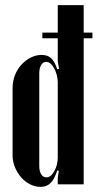

<svg xmlns="http://www.w3.org/2000/svg" viewBox="-20 -718 380 748"><path d="M209 -52 203 -54Q192 -19 176.5 -4.5Q161 10 138 10Q117 10 97 0Q77 -10 62 -27.5Q47 -45 38 -67Q29 -89 29 -113V-375Q29 -401 38 -424.5Q47 -448 63 -465.5Q79 -483 99.5 -493.5Q120 -504 142 -504Q165 -504 179 -491.5Q193 -479 203 -448L210 -450L205 -479V-698H306V0H205V-25ZM205 -397Q205 -412 201 -426.5Q197 -441 191 -452Q185 -463 177 -470Q169 -477 160 -477Q148 -477 140.5 -465Q133 -453 133 -433V-71Q133 -51 140.5 -39Q148 -27 161 -27Q178 -27 191.5 -51Q205 -75 205 -105ZM145 -591H340V-569H145Z"/></svg>

Font: Moniqa Extra Bold Narrow Heading
Style: Regular
Weight: 800
Width: 4
Designer: Rajesh Rajput
Foundry: Rajesh Rajput
Version: Version 1.000;December 15, 2022;FontCreator 14.0.0.2794 32-b